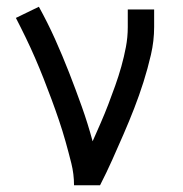

<svg xmlns="http://www.w3.org/2000/svg" viewBox="-20 -548 540 568"><path d="M199 0Q199 -33 191 -65Q183 -97 174 -129Q165 -161 154.5 -192Q144 -223 132.5 -254Q121 -285 109 -315.5Q97 -346 84 -376Q71 -406 56.5 -436Q42 -466 27 -495L95 -528Q121 -481 143 -432Q165 -383 184.5 -333Q204 -283 222 -232.5Q240 -182 254 -130Q266 -157 278 -184.5Q290 -212 300.5 -239.5Q311 -267 321 -295Q331 -323 339 -351.5Q347 -380 352.5 -409Q358 -438 358 -468V-520H436V-468Q436 -427 426.5 -386Q417 -345 404.5 -305.5Q392 -266 377 -227.5Q362 -189 345.5 -151Q329 -113 312 -75Q295 -37 276 0Z"/></svg>

Font: Iosevka NFM
Style: Regular
Weight: 400
Monospace: yes
Designer: Belleve Invis
Foundry: Belleve Invis
Version: Version 29.0.4; ttfautohint (v1.8.4);Nerd Fonts 3.3.0